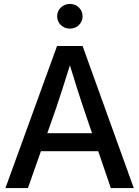

<svg xmlns="http://www.w3.org/2000/svg" viewBox="-20 -963 713 983"><path d="M272 -727.5 7.8 0H123L189.5 -189H482.9L547.4 0H665L402.8 -727.5ZM407.2 -410.2 451.2 -281.2H222.2L267.6 -410.2C287.6 -470.2 308.6 -534.2 337.9 -628.4C366.7 -534.2 387.2 -470.2 407.2 -410.2ZM337.9 -816.4C374.5 -816.4 402.8 -844.2 402.8 -879.4C402.8 -915 374.5 -942.9 337.9 -942.9C301.3 -942.9 272.5 -915 272.5 -879.4C272.5 -844.2 301.3 -816.4 337.9 -816.4Z"/></svg>

Font: Inteeer Medium
Style: Regular
Weight: 500
Designer: Rasmus Andersson
Foundry: rsms
Version: Version 4.001;Glyphs 3.4 (3402)